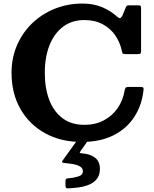

<svg xmlns="http://www.w3.org/2000/svg" viewBox="-20 -785 870 1082"><path d="M45 -375Q45 -458.5 75.8 -529.8Q106.5 -601 161.2 -653.8Q216 -706.5 288.8 -735.8Q361.5 -765 445 -765Q507.5 -765 556.2 -744.2Q605 -723.5 640 -691Q651.5 -681.5 656.8 -682.5Q662 -683.5 670.5 -698.5L689.5 -745Q693 -751 695.8 -753Q698.5 -755 709 -755H757.5Q770 -755 772.5 -751.5Q775 -748 775 -736V-497.5Q775 -486.5 771.8 -483.2Q768.5 -480 756.5 -480H688Q674 -480 671.2 -484.2Q668.5 -488.5 666.5 -499Q656.5 -546 629.8 -585.2Q603 -624.5 559.2 -648.2Q515.5 -672 455 -672Q385.5 -672 335.8 -634.8Q286 -597.5 259.2 -530.5Q232.5 -463.5 232.5 -375Q232.5 -286.5 258.2 -220.5Q284 -154.5 333.5 -118Q383 -81.5 455 -81.5Q518.5 -81.5 566.5 -107.5Q614.5 -133.5 644 -177.2Q673.5 -221 682 -274Q684.5 -286.5 688.2 -290.8Q692 -295 704 -295H770.5Q783 -295 786.5 -292Q790 -289 789 -279.5Q780.5 -194.5 738 -128Q695.5 -61.5 620.8 -23.2Q546 15 440 15Q323.5 15 234.5 -34Q145.5 -83 95.2 -170.8Q45 -258.5 45 -375ZM349 262V233.5Q349 225 353 222.8Q357 220.5 364.5 220Q395 217.5 421 209.5Q447 201.5 447 180Q447 162.5 431.2 153.2Q415.5 144 392.2 140Q369 136 346.5 134Q332 132.5 330 129.2Q328 126 333 119.5L411 11Q414.5 6 423.5 6H460.5Q472 6 472.8 8Q473.5 10 469.5 16L435 65Q428.5 73.5 429.8 76Q431 78.5 444.5 79.5Q489 83 516 104Q543 125 543 167Q543 201.5 526 223Q509 244.5 481.5 255.8Q454 267 422.5 271.2Q391 275.5 361.5 276.5Q349 277 349 262Z"/></svg>

Font: Besley
Style: Bold
Weight: 700
Designer: Owen Earl
Foundry: indestructible type*
Version: Version 2.001; ttfautohint (v1.8.3)